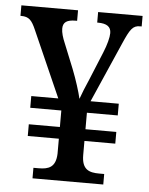

<svg xmlns="http://www.w3.org/2000/svg" viewBox="-52 -757 622 800"><g transform="rotate(5 259.0 -357.0)"><path d="M114 0H410V-44H389C347 -44 316 -54 316 -115V-174H445V-223H316V-292H445V-341H327L437 -592C464 -654 475 -670 505 -670H512V-714H326V-670H329C367 -670 384 -657 384 -631C384 -613 376 -582 362 -548L313 -429C301 -402 286 -365 280 -347C274 -374 258 -425 241 -468L199 -572C189 -595 183 -616 183 -632C183 -659 199 -670 236 -670H242V-714H5V-670H8C41 -670 53 -656 70 -617L192 -341H79V-292H209V-223H79V-174H209V-111C207 -54 177 -44 136 -44H114Z"/></g></svg>

Font: Noto Serif Tamil SemiCondensed Medium
Style: Regular
Weight: 500
Width: 4
Designer: Indian Type Foundry, Tom Grace, and the Monotype Design Team
Foundry: Monotype Imaging Inc.
Version: Version 2.004